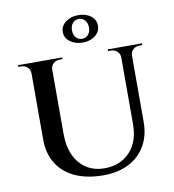

<svg xmlns="http://www.w3.org/2000/svg" viewBox="-99 -1011 1006 1112"><g transform="rotate(-10 404.5 -455.5)"><path d="M233 -700V-260Q233 -189 257.5 -136Q282 -83 327 -54Q372 -25 432 -25Q496 -25 542 -52.5Q588 -80 613.5 -129.5Q639 -179 639 -247V-700H702V-251Q702 -171 668 -111.5Q634 -52 570.5 -19Q507 14 420 14Q322 14 252.5 -18.5Q183 -51 147 -110.5Q111 -170 111 -250V-700ZM114 -700V-640H111Q111 -662 95.5 -676Q80 -690 58 -690Q58 -690 50 -690Q42 -690 42 -690V-700ZM302 -700V-690Q302 -690 294 -690Q286 -690 286 -690Q264 -690 248.5 -676Q233 -662 233 -640H231V-700ZM642 -700V-640H639Q639 -662 623.5 -676Q608 -690 586 -690Q586 -690 578 -690Q570 -690 570 -690V-700ZM771 -700V-690Q771 -690 763 -690Q755 -690 755 -690Q733 -690 717.5 -676Q702 -662 702 -640H700V-700ZM435 -925Q480 -925 509 -903Q538 -881 538 -845Q538 -810 508.5 -787Q479 -764 435 -764Q391 -764 361 -786.5Q331 -809 331 -844Q331 -879 361 -902Q391 -925 435 -925ZM435 -903Q414 -903 399.5 -887Q385 -871 385 -844Q385 -817 399.5 -801.5Q414 -786 435 -786Q456 -786 470.5 -801.5Q485 -817 485 -844Q485 -871 470.5 -887Q456 -903 435 -903Z"/></g></svg>

Font: Cinzel SemiBold
Style: Regular
Weight: 600
Designer: Natanael Gama
Version: Version 2.000